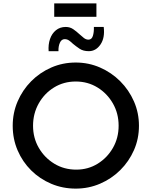

<svg xmlns="http://www.w3.org/2000/svg" viewBox="-20 -1105 895 1133"><path d="M55 -363Q55 -439 84 -506.5Q113 -574 164 -625.5Q215 -677 282.5 -706.5Q350 -736 427 -736Q503 -736 570.5 -706.5Q638 -677 689.5 -625.5Q741 -574 770.5 -506.5Q800 -439 800 -363Q800 -286 770.5 -219Q741 -152 689.5 -101Q638 -50 570.5 -21Q503 8 427 8Q350 8 282.5 -20.5Q215 -49 164 -99.5Q113 -150 84 -217.5Q55 -285 55 -363ZM175 -363Q175 -291 209 -232.5Q243 -174 300.5 -139Q358 -104 430 -104Q500 -104 556.5 -139Q613 -174 646.5 -232.5Q680 -291 680 -363Q680 -436 646 -495Q612 -554 555 -589Q498 -624 427 -624Q356 -624 299 -589Q242 -554 208.5 -494.5Q175 -435 175 -363ZM504 -803Q471 -803 449.5 -817.5Q428 -832 410 -847Q399 -858 387.5 -866Q376 -874 362 -874Q343 -874 333.5 -853Q324 -832 325 -803H267Q264 -842 275 -874.5Q286 -907 310 -926.5Q334 -946 368 -946Q393 -946 412.5 -932.5Q432 -919 449 -903Q463 -890 475.5 -880.5Q488 -871 502 -871Q521 -871 528 -893Q535 -915 534 -946H592Q600 -882 573 -842.5Q546 -803 504 -803ZM300 -1085H549V-1006H300Z"/></svg>

Font: Synthetic SemiBold
Style: Regular
Weight: 600
Designer: Santiago Orozco
Foundry: Typemade
Version: Version 2.000; ttfautohint (v1.8.4.7-5d5b)